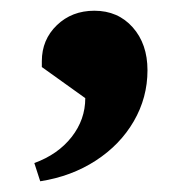

<svg xmlns="http://www.w3.org/2000/svg" viewBox="-20 -183 352 358"><path d="M55 155 44 121Q88 105 113.5 72.5Q139 40 139 0L58 -58V-69Q58 -109 86 -136Q114 -163 156 -163Q200 -163 227.5 -132Q255 -101 255 -52Q255 -1 229.5 43Q204 87 158.5 116.5Q113 146 55 155Z"/></svg>

Font: Platypi SemiBold
Style: Regular
Weight: 600
Designer: David Sargent
Foundry: Bolt Cutter Type
Version: Version 1.200; ttfautohint (v1.8.4.7-5d5b)